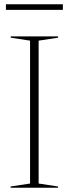

<svg xmlns="http://www.w3.org/2000/svg" viewBox="-20 -887 324 907"><path d="M254 -6V0H30V-6L122 -20V-695L30.5 -709V-715H254.5V-709L162.5 -695V-20ZM8 -840.5V-867H277V-840.5Z"/></svg>

Font: Newsreader 72pt ExtraLight
Style: Regular
Weight: 275
Designer: Hugues Gentile
Foundry: Production Type
Version: Version 1.003; ttfautohint (v1.8.3)